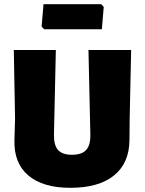

<svg xmlns="http://www.w3.org/2000/svg" viewBox="-20 -886 693 918"><path d="M600 -319 599 -216Q598 -106 525 -47Q452 12 316 12Q185 12 115.5 -47Q46 -106 49 -216L52 -319L46 -647H247L238 -243Q237 -192 257.5 -169Q278 -146 324 -146Q371 -146 392 -169Q413 -192 412 -243L403 -647H607ZM476 -853 467 -746H191L179 -759L188 -866H464Z"/></svg>

Font: Luna Sans Black
Style: Regular
Weight: 900
Designer: Juan Pablo del Peral
Foundry: Huerta Tipografica
Version: Version 2.001; ttfautohint (v1.5)